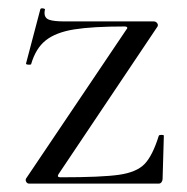

<svg xmlns="http://www.w3.org/2000/svg" viewBox="-20 -437 445 457"><path d="M281 -367Q284 -370 282.5 -372Q281 -374 277 -374Q200 -374 156.5 -367Q113 -360 89 -341Q65 -322 54 -284Q53 -283 50 -283Q41 -283 42 -286L76 -415Q77 -418 82.5 -417Q88 -416 87 -414Q86 -411 86 -406Q86 -394 97 -390Q108 -386 135 -386H346Q351 -386 354 -382Q357 -378 355 -374L119 -22Q115 -15 124 -15Q222 -15 263.5 -21Q305 -27 324 -46.5Q343 -66 358 -114Q359 -116 364.5 -116Q370 -116 370 -114L367 -11Q367 -7 364.5 -3.5Q362 0 358 0H49Q45 0 42.5 -4Q40 -8 42 -12Z"/></svg>

Font: Cormorant Garamond
Style: Regular
Weight: 400
Designer: Christian Thalmann (Catharsis Fonts)
Version: Version 3.000